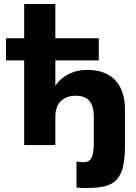

<svg xmlns="http://www.w3.org/2000/svg" viewBox="-20 -720 675 953"><path d="M100 0H254.7V-140.4Q254.7 -163.3 260.4 -182Q266.1 -200.7 278.6 -214.5Q291.2 -228.3 310 -236.6Q328.8 -244.8 354.8 -244.8Q403 -244.8 424.3 -218.5Q445.7 -192.1 445.7 -139.9V-14.5Q445.7 16.2 442.4 35.7Q439.2 55.2 432.7 65.8Q426.3 76.5 416.7 80.7Q407.2 84.8 394.7 84.8Q386.7 84.8 377.2 84.3Q367.7 83.8 359.7 81.8V210.2Q370.7 212.2 384.7 212.7Q398.7 213.2 409.7 213.2Q466 213.2 502.6 203.7Q539.3 194.2 560.8 169.7Q582.3 145.2 591.3 103.9Q600.3 62.7 600.3 0V-176.6Q600.3 -270 552.3 -321.6Q504.2 -373.2 413.1 -373.2Q382.2 -373.2 356 -365.7Q329.8 -358.3 309.8 -346.2Q289.8 -334.2 275.8 -320.3Q261.9 -306.5 254.7 -293.2V-420.3H470.3V-530H254.7V-700H100V-530H10V-420.3H100Z"/></svg>

Font: Golos Text VF
Style: Regular
Weight: 400
Designer: A.Korolkova, Vitaly Kuzmin
Foundry: ParaType Ltd
Version: Version 2.005